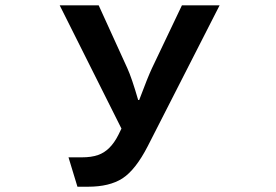

<svg xmlns="http://www.w3.org/2000/svg" viewBox="-20 -585 1040 724"><path d="M205.1 -564.9H352.1L460 -328.1Q476.6 -292 501 -208H504.9Q538.1 -296.4 553.2 -328.1L666 -564.9H808.1L537.1 -33.7Q491.2 55.7 441.4 87.9Q392.6 119.1 312 119.1H272L238.3 8.3H288.1Q325.2 8.3 349.6 -0.5Q396 -16.1 426.3 -76.2L438 -100.1Z"/></svg>

Font: BIZ UDPGothic
Style: Bold
Weight: 700
Designer: TypeBank Co., Ltd.
Foundry: Morisawa Inc.
Version: Version 1.051